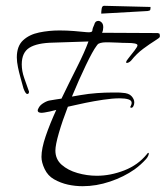

<svg xmlns="http://www.w3.org/2000/svg" viewBox="-20 -618 571 662"><path d="M265 24Q239 24 214 18.5Q189 13 166 0Q145 -12 134 -35Q123 -58 123 -77Q123 -106 137.5 -148.5Q152 -191 174 -239Q162 -236 151.5 -233.5Q141 -231 133 -230Q131 -230 128.5 -229.5Q126 -229 124 -229Q110 -229 110 -237Q110 -240 112 -243.5Q114 -247 115 -249Q120 -257 132 -264Q144 -271 154 -272Q162 -273 172 -275Q182 -277 192 -278Q219 -334 245.5 -386.5Q272 -439 285 -475L163 -471Q108 -470 81.5 -453.5Q55 -437 55 -396Q55 -373 63.5 -349Q72 -325 79 -305Q79 -304 79.5 -303.5Q80 -303 80 -302Q80 -294 74 -294Q68 -294 61 -313Q57 -327 51 -349Q45 -371 42 -386Q40 -395 39 -404Q38 -413 38 -420Q38 -459 59.5 -479Q81 -499 115 -506Q149 -513 185 -513Q211 -513 235.5 -511Q260 -509 279 -507Q298 -505 298.5 -513Q299 -521 305 -533Q308 -546 319 -546Q325 -546 330.5 -540.5Q336 -535 336 -524Q336 -514 332 -505L524 -504L530 -502Q532 -495 531 -491Q531 -488 514 -477.5Q497 -467 474 -450Q451 -433 432 -409Q424 -401 417 -401Q415 -401 415 -403Q415 -408 422 -416Q423 -418 429 -425Q435 -432 444 -444Q449 -451 451.5 -455Q454 -459 454 -462Q454 -470 418 -470Q402 -470 387.5 -471Q373 -472 358 -472Q351 -472 343 -472Q335 -472 327 -470Q323 -469 320 -467.5Q317 -466 313 -460Q300 -443 276 -393Q252 -343 228 -285L257 -290Q286 -295 314 -297Q342 -299 367 -299Q376 -299 385 -299Q394 -299 402 -298Q424 -297 433.5 -286.5Q443 -276 443 -265Q443 -258 440 -252Q437 -246 432 -246.5Q427 -247 431 -253Q434 -259 434 -263Q434 -272 422.5 -275.5Q411 -279 393 -279Q368 -279 335 -274Q302 -269 275.5 -263.5Q249 -258 241 -256L214 -250Q195 -201 183 -159.5Q171 -118 171 -99Q171 -69 192.5 -50Q214 -31 247 -21.5Q280 -12 314 -12Q361 -12 408.5 -30.5Q456 -49 486 -86Q489 -91 492 -91Q493 -91 493 -88Q493 -86 491 -81Q489 -76 484 -70Q475 -60 465 -51Q455 -42 444 -34Q407 -8 359.5 8Q312 24 265 24ZM329 -571Q329 -578 330.5 -588Q332 -598 339 -598L499 -594Q499 -587 498 -584Q497 -581 489 -580Z"/></svg>

Font: Grey Qo
Style: Regular
Weight: 400
Designer: Robert E. Leuschke
Foundry: Robert E. Leuschke
Version: Version 2.010